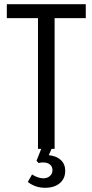

<svg xmlns="http://www.w3.org/2000/svg" viewBox="-20 -707 437 912"><path d="M12.4 -687.2V-620.8H160.4V0H239.4V-620.8H387.4V-687.2ZM163.6 67.4Q168 66 173.2 65.3Q178.4 64.6 184.6 64.6Q205 64.6 217.1 74.3Q229.2 84 229.2 101.4Q229.2 118.4 216.9 129.2Q204.6 140 185.6 140Q174 140 160.1 135.4Q146.2 130.8 132.2 121.8L112 157.4Q130.6 171.4 150.7 178.2Q170.8 185 194.4 185Q238.4 185 264.1 163Q289.8 141 289.8 104.8Q289.8 72.8 269.3 53.4Q248.8 34 211.8 30L229.8 -11H180.2L153.4 56.8Z"/></svg>

Font: Secuela Light
Style: Regular
Weight: 300
Designer: Fernando Haro
Foundry: deFharo
Version: Version 1.708